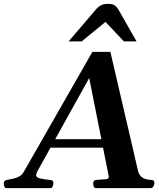

<svg xmlns="http://www.w3.org/2000/svg" viewBox="-75 -976 827 996"><path d="M487.8 -67.9 387.7 -571.3 119.1 -87.9Q117.2 -84 114.7 -77.6Q112.3 -71.3 112.3 -66.9Q112.3 -55.2 133.5 -50.3Q154.8 -45.4 184.1 -42.5Q195.8 -41.5 199 -37.1Q202.1 -32.7 202.1 -25.4Q202.1 -18.1 198.2 -9Q194.3 0 185.1 0H-42Q-49.3 0 -52.2 -8.3Q-55.2 -16.6 -55.2 -22.5Q-55.2 -34.7 -49.6 -38.3Q-43.9 -42 -37.1 -43Q-18.1 -46.4 -1.7 -50.3Q14.6 -54.2 28.1 -62.7Q41.5 -71.3 50.3 -87.9L404.3 -707H497.6L641.6 -86.9Q646 -71.3 655.5 -61.8Q665 -52.2 678 -47.9Q690.9 -43.5 705.6 -43Q716.8 -42.5 721.4 -39.1Q726.1 -35.6 726.1 -25.4Q725.6 -17.6 720.5 -8.8Q715.3 0 707 0H422.9Q414.6 0 411.4 -9Q408.2 -18.1 408.2 -23.9Q408.2 -41.5 425.8 -43Q457.5 -45.4 473.4 -46.1Q489.3 -46.9 489.3 -59.6Q489.3 -61.5 487.8 -67.9ZM161.6 -210 178.7 -253.9H480L488.8 -210ZM280.8 -761.2 426.3 -931.2Q436 -941.9 449.7 -949Q463.4 -956.1 486.3 -956.1Q509.3 -956.1 521 -947.3Q532.7 -938.5 539.1 -926.8L633.3 -761.2H567.9L472.2 -862.3L348.6 -761.2Z"/></svg>

Font: Gelasio SemiBold
Style: Italic
Weight: 600
Italic angle: -8.5°
Designer: Eben Sorkin
Foundry: Eben Sorkin
Version: Version 1.008